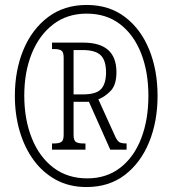

<svg xmlns="http://www.w3.org/2000/svg" viewBox="-20 -745 697 775"><path d="M329 10Q260 10 206.5 -19Q153 -48 116 -98.5Q79 -149 59.5 -215.5Q40 -282 40 -358Q40 -461 74.5 -544Q109 -627 174 -676Q239 -725 330 -725Q421 -725 485 -676Q549 -627 582.5 -544Q616 -461 616 -358Q616 -255 582 -171.5Q548 -88 484 -39Q420 10 329 10ZM332 -25Q410 -25 465.5 -68Q521 -111 550 -186.5Q579 -262 579 -358Q579 -455 549.5 -530Q520 -605 464.5 -647.5Q409 -690 330 -690Q251 -690 194.5 -646.5Q138 -603 108 -528.5Q78 -454 78 -359Q78 -263 108.5 -187Q139 -111 196 -68Q253 -25 332 -25ZM190 -141V-166H199Q218 -166 227.5 -172Q237 -178 237 -201V-512Q237 -535 227.5 -541Q218 -547 199 -547H190V-573H316Q450 -573 450 -454Q450 -402 426.5 -378Q403 -354 377 -344L446 -192Q454 -176 462 -171Q470 -166 491 -166V-141H425L339 -334H277V-201Q277 -178 286.5 -172Q296 -166 315 -166H325V-141ZM315 -364Q369 -364 388.5 -386Q408 -408 408 -453Q408 -501 386.5 -522Q365 -543 313 -543H277V-364Z"/></svg>

Font: Noto Serif Sinhala ExtraCondensed Light
Style: Regular
Weight: 300
Width: 2
Designer: Jelle Bosma - Monotype Design Team
Foundry: Monotype Imaging Inc.
Version: Version 2.007; ttfautohint (v1.8.4.7-5d5b)